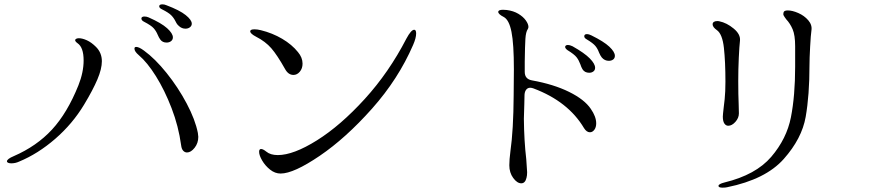

<svg xmlns="http://www.w3.org/2000/svg" viewBox="-20 -830 4040 884"><path d="M788 -732Q780 -748 768 -760Q756 -772 726 -787Q713 -793 713 -801Q713 -810 728 -810Q737 -810 746 -806Q807 -783 835 -760.5Q863 -738 863 -721Q863 -711 854.5 -704.5Q846 -698 834 -698Q817 -698 804 -710Q796 -717 792.5 -723.5Q789 -730 788 -732ZM706 -670Q699 -687 687.5 -700Q676 -713 643 -730Q631 -736 631 -745Q631 -749 634.5 -751.5Q638 -754 645 -754Q655 -754 664 -750Q723 -724 749.5 -700Q776 -676 776 -658Q776 -647 767.5 -640.5Q759 -634 747 -634Q728 -634 718 -648Q712 -656 706 -670ZM32 -78Q23 -78 17.5 -80.5Q12 -83 12 -87Q12 -98 43 -111Q149 -157 219.5 -233.5Q290 -310 341 -437Q365 -497 365 -552Q365 -612 337 -631Q326 -639 326 -645Q326 -649 331 -651.5Q336 -654 343 -654Q359 -654 380 -644.5Q401 -635 422 -614Q449 -587 449 -548Q449 -513 428.5 -464.5Q408 -416 367 -348Q314 -260 234.5 -191Q155 -122 68 -86Q51 -78 32 -78ZM619 -576Q599 -593 599 -606Q599 -614 607 -614Q620 -614 643 -597Q694 -560 747 -494Q800 -428 839.5 -353.5Q879 -279 891 -218Q893 -206 893 -200Q893 -171 876 -149.5Q859 -128 841 -128Q831 -128 823.5 -136Q816 -144 814 -161Q802 -249 770 -332Q738 -415 698 -479Q658 -543 619 -576Z M1159 -661Q1132 -675 1132 -686Q1132 -695 1152 -695Q1165 -695 1181 -691Q1234 -678 1279 -651.5Q1324 -625 1352 -590Q1373 -565 1373 -537Q1373 -515 1360.5 -500Q1348 -485 1331 -485Q1307 -485 1292 -513Q1256 -577 1229 -608Q1202 -639 1159 -661ZM1173 -131Q1173 -144 1182 -144Q1191 -144 1206 -132Q1225 -116 1259 -116Q1331 -116 1439.5 -184Q1548 -252 1659.5 -374.5Q1771 -497 1851 -652Q1873 -693 1887 -693Q1896 -693 1896 -676Q1896 -655 1882 -623Q1814 -466 1693 -330Q1572 -194 1452 -112.5Q1332 -31 1272 -31Q1246 -31 1223.5 -49Q1201 -67 1187 -91Q1173 -115 1173 -131Z M2380 14Q2361 14 2343 -10.5Q2325 -35 2325 -69Q2325 -95 2330 -133Q2344 -231 2345 -391L2346 -511Q2346 -628 2335 -683Q2324 -739 2299 -752Q2287 -758 2280.5 -764Q2274 -770 2274 -775Q2274 -785 2296 -785Q2307 -785 2313 -784Q2344 -780 2366.5 -766.5Q2389 -753 2401 -736Q2413 -719 2413 -706Q2413 -701 2410 -696Q2401 -683 2399 -651Q2397 -619 2396 -546V-499Q2396 -466 2429 -460Q2529 -442 2600 -407Q2671 -372 2700 -329Q2725 -293 2725 -262Q2725 -244 2716.5 -232.5Q2708 -221 2696 -221Q2681 -221 2669 -240Q2596 -363 2436 -423Q2428 -426 2421 -426Q2410 -426 2403 -417.5Q2396 -409 2395 -394L2394 -350L2392 -283Q2393 -181 2403 -97Q2407 -47 2407 -37Q2407 -22 2404 -11Q2398 14 2380 14ZM2738 -588Q2732 -605 2721.5 -618Q2711 -631 2681 -649Q2670 -655 2670 -663Q2670 -673 2683 -673Q2691 -673 2703 -667Q2760 -639 2785.5 -615Q2811 -591 2811 -573Q2811 -562 2803 -556Q2795 -550 2783 -550Q2764 -550 2751 -565Q2745 -572 2738 -588ZM2652 -534Q2645 -553 2634.5 -566.5Q2624 -580 2593 -599Q2582 -607 2582 -614Q2582 -618 2585.5 -620.5Q2589 -623 2595 -623Q2603 -623 2616 -617Q2671 -586 2695.5 -561Q2720 -536 2720 -518Q2720 -507 2712 -501Q2704 -495 2693 -495Q2672 -495 2662 -511Q2656 -521 2652 -534Z M3307 34Q3288 34 3288 26Q3288 17 3316 10Q3460 -25 3531 -108Q3602 -191 3621.5 -290Q3641 -389 3641 -523V-617Q3641 -668 3629.5 -695Q3618 -722 3600 -741Q3591 -753 3588 -759Q3585 -765 3588 -774Q3591 -782 3607 -782Q3628 -782 3655.5 -770Q3683 -758 3701.5 -736.5Q3720 -715 3716 -690Q3713 -670 3710 -615Q3707 -560 3707 -529Q3707 -392 3689.5 -292Q3672 -192 3588.5 -98Q3505 -4 3328 32Q3320 34 3307 34ZM3312 -335Q3313 -340 3316.5 -373.5Q3320 -407 3320 -454Q3320 -546 3313 -609.5Q3306 -673 3281 -691Q3261 -705 3261 -718Q3261 -725 3266.5 -729Q3272 -733 3282 -733Q3289 -733 3292 -732Q3326 -725 3358 -698.5Q3390 -672 3387 -643Q3384 -617 3381.5 -564Q3379 -511 3379 -458Q3379 -393 3381 -349Q3382 -336 3382 -308Q3382 -287 3366 -269Q3350 -251 3333 -251Q3322 -251 3315 -261.5Q3308 -272 3308 -293Q3308 -301 3312 -335Z"/></svg>

Font: Hina Mincho
Style: Regular
Weight: 400
Designer: satsuyako
Foundry: satsuyako
Version: Version 1.100